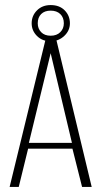

<svg xmlns="http://www.w3.org/2000/svg" viewBox="-20 -738 401 758"><path d="M18 0 162 -591H200L342 0H304L266 -151H91L54 0ZM94 -174H264L180 -528ZM180 -575Q147 -575 126 -596Q105 -617 105 -646Q105 -676 126 -697Q147 -718 180 -718Q215 -718 235.5 -697Q256 -676 256 -646Q256 -617 233.5 -596Q211 -575 180 -575ZM180 -597Q204 -597 218 -611Q232 -625 232 -646Q232 -669 218 -682.5Q204 -696 180 -696Q156 -696 142.5 -682.5Q129 -669 129 -646Q129 -625 142.5 -611Q156 -597 180 -597Z"/></svg>

Font: Alumni Sans ExtraLight
Style: Regular
Weight: 250
Version: Version 1.018